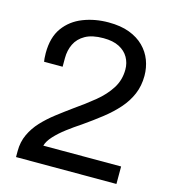

<svg xmlns="http://www.w3.org/2000/svg" viewBox="-105 -784 777 870"><g transform="rotate(15 283.5 -349.0)"><path d="M50 0V-29Q50 -71 66.5 -106.5Q83 -142 110.5 -171.5Q138 -201 173 -228Q208 -255 244 -281Q293 -315 334.5 -349Q376 -383 401 -422.5Q426 -462 426 -511Q426 -542 411.5 -567.5Q397 -593 368 -608Q339 -623 294 -623Q241 -623 209 -605Q177 -587 162.5 -557Q148 -527 148 -491V-450H61Q60 -455 59 -465.5Q58 -476 58 -490Q58 -564 91 -609.5Q124 -655 179 -676.5Q234 -698 298 -698Q355 -698 396 -682.5Q437 -667 464 -640Q491 -613 504 -578.5Q517 -544 517 -506Q517 -459 500.5 -420Q484 -381 454.5 -347.5Q425 -314 385.5 -283Q346 -252 300 -220Q268 -199 237 -175.5Q206 -152 184 -128Q162 -104 156 -82H521V0Z"/></g></svg>

Font: Archivo SemiBold
Style: Regular
Weight: 400
Version: Version 2.001